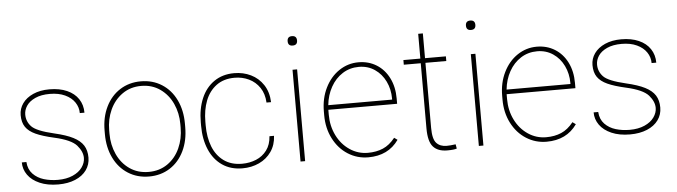

<svg xmlns="http://www.w3.org/2000/svg" viewBox="-46 -906 3882 1101"><g transform="rotate(-5 1894.5 -356.0)"><path d="M378.4 -201.7Q346.7 -237.8 250.5 -259.3Q183.6 -274.4 145 -292Q106.4 -309.6 88.1 -336.2Q69.8 -362.8 69.8 -404.8Q69.8 -441.9 91.3 -472.2Q112.8 -502.4 152.8 -520.3Q192.9 -538.1 246.6 -538.1Q304.7 -538.1 347.4 -519.3Q390.1 -500.5 412.8 -466.3Q435.5 -432.1 435.5 -387.2H408.7Q408.7 -420.9 389.6 -449.2Q370.6 -477.5 334 -494.6Q297.4 -511.7 246.6 -511.7Q196.3 -511.7 162.4 -496.1Q128.4 -480.5 112.3 -456.3Q96.2 -432.1 96.2 -405.8Q96.2 -365.7 124 -336.4Q151.9 -307.1 252.4 -283.7Q320.3 -268.1 360.1 -247.8Q399.9 -227.5 418 -199Q436 -170.4 436 -128.9Q436 -88.4 413.3 -56.9Q390.6 -25.4 348.6 -7.8Q306.6 9.8 250.5 9.8Q188.5 9.8 143.8 -9.8Q99.1 -29.3 75.9 -62Q52.7 -94.7 52.7 -134.3H79.1Q82 -91.8 107.4 -65.4Q132.8 -39.1 170.4 -27.8Q208 -16.6 250.5 -16.6Q300.3 -16.6 336.4 -32.7Q372.6 -48.8 391.1 -75Q409.7 -101.1 409.7 -129.4Q409.7 -165.5 378.4 -201.7Z M541.5 -274.4Q541.5 -351.1 570.8 -411.1Q600.1 -471.2 652.6 -504.6Q705.1 -538.1 772.5 -538.1Q840.8 -538.1 893.3 -504.6Q945.8 -471.2 974.9 -411.1Q1003.9 -351.1 1003.9 -274.4V-253.9Q1003.9 -177.2 974.9 -117.2Q945.8 -57.1 893.6 -23.7Q841.3 9.8 773.4 9.8Q705.6 9.8 652.8 -23.7Q600.1 -57.1 570.8 -117.2Q541.5 -177.2 541.5 -253.9ZM567.9 -253.9Q567.9 -189.9 592.8 -135.5Q617.7 -81.1 664.3 -48.8Q710.9 -16.6 773.4 -16.6Q835.4 -16.6 881.8 -48.8Q928.2 -81.1 952.9 -135.5Q977.5 -189.9 977.5 -253.9V-274.4Q977.5 -337.4 952.9 -391.6Q928.2 -445.8 881.6 -478.8Q835 -511.7 772.5 -511.7Q710.4 -511.7 663.8 -478.8Q617.2 -445.8 592.5 -391.6Q567.9 -337.4 567.9 -274.4Z M1480.5 -160.2H1506.8Q1504.4 -107.9 1477.5 -69.3Q1450.7 -30.8 1407 -10.5Q1363.3 9.8 1311 9.8Q1243.7 9.8 1195.1 -23.4Q1146.5 -56.6 1120.8 -116.5Q1095.2 -176.3 1095.2 -253.9V-274.4Q1095.2 -352.1 1120.6 -411.6Q1146 -471.2 1194.6 -504.6Q1243.2 -538.1 1310.1 -538.1Q1362.3 -538.1 1406 -516.8Q1449.7 -495.6 1477.1 -454.1Q1504.4 -412.6 1506.8 -354H1480.5Q1478 -404.8 1454.1 -440.2Q1430.2 -475.6 1392.3 -493.7Q1354.5 -511.7 1310.1 -511.7Q1247.6 -511.7 1205.3 -480.5Q1163.1 -449.2 1142.3 -395.8Q1121.6 -342.3 1121.6 -274.4V-253.9Q1121.6 -185.5 1142.3 -132.1Q1163.1 -78.6 1205.6 -47.6Q1248 -16.6 1311 -16.6Q1354.5 -16.6 1391.8 -32Q1429.2 -47.4 1453.4 -79.6Q1477.5 -111.8 1480.5 -160.2Z M1658.7 -720.7Q1686 -720.7 1686 -693.4Q1686 -666.5 1658.7 -666.5Q1631.8 -666.5 1631.8 -693.4Q1631.8 -720.7 1658.7 -720.7ZM1671.9 -528.3V0H1645.5V-528.3Z M2210.4 -75.7Q2150.4 9.8 2035.2 9.8Q1971.2 9.8 1918.2 -23.9Q1865.2 -57.6 1834.5 -117.7Q1803.7 -177.7 1803.7 -252.9V-274.4Q1803.7 -349.6 1833.5 -409.9Q1863.3 -470.2 1914.1 -504.2Q1964.8 -538.1 2025.4 -538.1Q2083.5 -538.1 2129.2 -509.8Q2174.8 -481.4 2200.4 -430.2Q2226.1 -378.9 2226.1 -312.5V-281.7H1830.1V-252.9Q1830.1 -188 1856.9 -133.8Q1883.8 -79.6 1930.9 -47.9Q1978 -16.1 2035.2 -16.1Q2084 -16.1 2122.1 -32.5Q2160.2 -48.8 2191.9 -88.9ZM1832 -308.1H2199.7V-314.5Q2199.7 -367.7 2178 -412.8Q2156.2 -458 2116.5 -484.9Q2076.7 -511.7 2025.4 -511.7Q1973.1 -511.7 1931.4 -485.1Q1889.6 -458.5 1863.8 -412.1Q1837.9 -365.7 1832 -308.1Z M2544.4 3.9Q2528.3 9.8 2489.3 9.8Q2435.5 9.8 2408.4 -20.5Q2381.3 -50.8 2381.3 -126.5V-501.5H2283.7V-528.3H2381.3V-670.9H2408.2V-528.3H2528.3V-501.5H2408.2V-126.5Q2408.2 -62.5 2429.4 -39.6Q2450.7 -16.6 2487.8 -16.6Q2509.3 -16.6 2540 -21Z M2685.1 -720.7Q2712.4 -720.7 2712.4 -693.4Q2712.4 -666.5 2685.1 -666.5Q2658.2 -666.5 2658.2 -693.4Q2658.2 -720.7 2685.1 -720.7ZM2698.2 -528.3V0H2671.9V-528.3Z M3236.8 -75.7Q3176.8 9.8 3061.5 9.8Q2997.6 9.8 2944.6 -23.9Q2891.6 -57.6 2860.8 -117.7Q2830.1 -177.7 2830.1 -252.9V-274.4Q2830.1 -349.6 2859.9 -409.9Q2889.6 -470.2 2940.4 -504.2Q2991.2 -538.1 3051.8 -538.1Q3109.9 -538.1 3155.5 -509.8Q3201.2 -481.4 3226.8 -430.2Q3252.4 -378.9 3252.4 -312.5V-281.7H2856.4V-252.9Q2856.4 -188 2883.3 -133.8Q2910.2 -79.6 2957.3 -47.9Q3004.4 -16.1 3061.5 -16.1Q3110.4 -16.1 3148.4 -32.5Q3186.5 -48.8 3218.3 -88.9ZM2858.4 -308.1H3226.1V-314.5Q3226.1 -367.7 3204.3 -412.8Q3182.6 -458 3142.8 -484.9Q3103 -511.7 3051.8 -511.7Q2999.5 -511.7 2957.8 -485.1Q2916 -458.5 2890.1 -412.1Q2864.3 -365.7 2858.4 -308.1Z M3669.9 -201.7Q3638.2 -237.8 3542 -259.3Q3475.1 -274.4 3436.5 -292Q3397.9 -309.6 3379.6 -336.2Q3361.3 -362.8 3361.3 -404.8Q3361.3 -441.9 3382.8 -472.2Q3404.3 -502.4 3444.3 -520.3Q3484.4 -538.1 3538.1 -538.1Q3596.2 -538.1 3638.9 -519.3Q3681.6 -500.5 3704.3 -466.3Q3727.1 -432.1 3727.1 -387.2H3700.2Q3700.2 -420.9 3681.2 -449.2Q3662.1 -477.5 3625.5 -494.6Q3588.9 -511.7 3538.1 -511.7Q3487.8 -511.7 3453.9 -496.1Q3419.9 -480.5 3403.8 -456.3Q3387.7 -432.1 3387.7 -405.8Q3387.7 -365.7 3415.5 -336.4Q3443.4 -307.1 3543.9 -283.7Q3611.8 -268.1 3651.6 -247.8Q3691.4 -227.5 3709.5 -199Q3727.5 -170.4 3727.5 -128.9Q3727.5 -88.4 3704.8 -56.9Q3682.1 -25.4 3640.1 -7.8Q3598.1 9.8 3542 9.8Q3480 9.8 3435.3 -9.8Q3390.6 -29.3 3367.4 -62Q3344.2 -94.7 3344.2 -134.3H3370.6Q3373.5 -91.8 3398.9 -65.4Q3424.3 -39.1 3461.9 -27.8Q3499.5 -16.6 3542 -16.6Q3591.8 -16.6 3627.9 -32.7Q3664.1 -48.8 3682.6 -75Q3701.2 -101.1 3701.2 -129.4Q3701.2 -165.5 3669.9 -201.7Z"/></g></svg>

Font: Mardoto Thin
Style: Regular
Weight: 250
Designer: Christian Robertson, Vahan Hovhannisyan
Foundry: Google
Version: Version 1.000